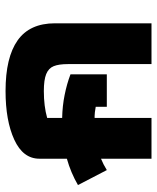

<svg xmlns="http://www.w3.org/2000/svg" viewBox="43 -599 566 692"><g transform="rotate(90 326.0 -253.0)"><path d="M64 -168V-516H211V-215Q211 -182 218.5 -163.5Q226 -145 247 -136.5Q268 -128 308 -128Q363 -128 405 -140V-194Q361 -195 322 -203Q282 -211 248 -224V-355H365V-315Q387 -311 398 -311H405V-516H552V-334Q572 -342 593 -355L647 -251Q602 -225 552 -211V-112Q552 -53 483.5 -21.5Q415 10 308 10Q187 10 125.5 -33.5Q64 -77 64 -168Z"/></g></svg>

Font: Athiti
Style: Bold
Weight: 700
Designer: CadsonDemak Team
Foundry: CadsonDemak
Version: Version 1.033